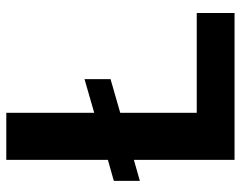

<svg xmlns="http://www.w3.org/2000/svg" viewBox="-96 -654 751 598"><g transform="rotate(-90 279.0 -355.5)"><path d="M226.1 -437 331.1 -467.3V-386.2L226.1 -356V-117.7H537.1V0H79.6V-313.5L14.2 -294.9V-376L79.6 -394.5V-710.9H226.1Z"/></g></svg>

Font: MAUL Bold
Style: Bold
Weight: 700
Designer: MAUL
Version: Version 1.0; 2020; ttfautohint (v1.8.3)